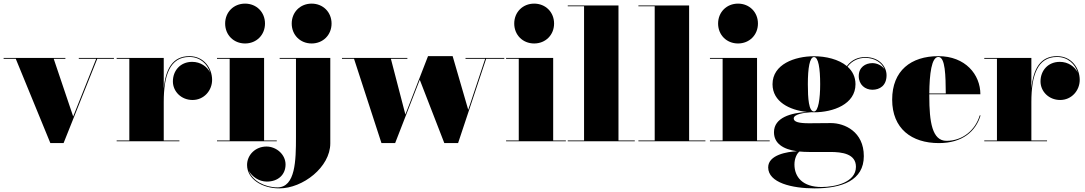

<svg xmlns="http://www.w3.org/2000/svg" viewBox="-25 -780 5992 1060"><path d="M379 -137 271.5 -455.5H336V-460H-5V-455.5H62L253 10H326L512 -455.5H604V-460H410V-455.5H506Z M619 -4.5V0H965.5V-4.5H879V-217C879 -364 913 -465.5 1020.5 -465.5C1081 -465.5 1120.5 -426 1135 -379.5C1118.5 -412.5 1082 -438.5 1036 -438.5C970.5 -438.5 929.5 -390 929.5 -330.5C929.5 -275.5 975 -228 1038 -228C1101 -228 1146 -280 1146 -339C1146 -403 1101.5 -470 1020.5 -470C928.5 -470 889.5 -400 879 -291.5V-460H619V-455.5H689V-4.5Z M1218 -650C1218 -587 1265 -540 1328 -540C1391 -540 1438 -587 1438 -650C1438 -713 1391 -760 1328 -760C1265 -760 1218 -713 1218 -650ZM1173 -4.5V0H1503V-4.5H1433V-460H1173V-455.5H1243V-4.5Z M1585.5 -650C1585.5 -587 1632.5 -540 1695.5 -540C1758.5 -540 1805.5 -587 1805.5 -650C1805.5 -713 1758.5 -760 1695.5 -760C1632.5 -760 1585.5 -713 1585.5 -650ZM1798.5 -460H1519V-455.5H1609V-22.5C1609 104.5 1606.5 254.5 1506.5 254.5C1438.5 254.5 1369 219 1349 163.5C1366 194.5 1404.5 222.5 1448 222.5C1511.5 222.5 1551.5 183.5 1551.5 128C1551.5 73 1501 29 1446 29C1385.5 29 1339 75 1339 131C1339 207.5 1421 260 1517 260C1647 260 1798.5 142.5 1798.5 11.5Z M2213 -148 2133 -455.5H2224V-460H1863V-455.5H1929.5L2081 10H2156.5L2292.5 -339.5L2428 10H2504L2659 -455.5H2759V-460H2545V-455.5H2653.5L2560 -174L2474 -470H2338Z M2814 -650C2814 -587 2861 -540 2924 -540C2987 -540 3034 -587 3034 -650C3034 -713 2987 -760 2924 -760C2861 -760 2814 -713 2814 -650ZM2769 -4.5V0H3099V-4.5H3029V-460H2769V-455.5H2839V-4.5Z M3109.5 -4.5V0H3479.5V-4.5H3389.5V-750H3109.5V-745.5H3199.5V-4.5Z M3499.5 -4.5V0H3869.5V-4.5H3779.5V-750H3499.5V-745.5H3589.5V-4.5Z M3939.5 -650C3939.5 -587 3986.5 -540 4049.5 -540C4112.5 -540 4159.5 -587 4159.5 -650C4159.5 -713 4112.5 -760 4049.5 -760C3986.5 -760 3939.5 -713 3939.5 -650ZM3894.5 -4.5V0H4224.5V-4.5H4154.5V-460H3894.5V-455.5H3964.5V-4.5Z M4248 -50C4248 11 4297 44 4375 55C4322 57.5 4216 74.5 4216 144C4216 229 4347.5 260 4472.5 260C4624.5 260 4744 215.5 4744 82C4744 -53.5 4637.5 -100.5 4562.5 -100.5C4534 -100.5 4476.5 -99.5 4441.5 -99.5C4387 -99.5 4357 -106.5 4357 -126C4357 -150.5 4418 -158.5 4455 -160.5C4459.5 -160 4464.5 -160 4469 -160C4575 -160 4698 -204.5 4698 -315C4698 -356 4681 -388 4654 -412C4680.5 -447 4717.5 -460.5 4751 -460.5C4806 -460.5 4843.5 -433 4858 -398C4843.5 -419.5 4815.5 -431.5 4791.5 -431.5C4752.5 -431.5 4716 -408.5 4716 -360C4716 -312 4751.5 -284.5 4791.5 -284.5C4831.5 -284.5 4869.5 -307 4869.5 -364.5C4869.5 -412.5 4830 -465 4751 -465C4716 -465 4677.5 -452 4650.5 -415C4605 -453 4534 -469.5 4469 -469.5C4363 -469.5 4240 -425.5 4240 -315C4240 -218 4334.5 -172 4429.5 -162C4342.5 -156.5 4248 -131.5 4248 -50ZM4435 -315C4435 -404 4445 -465 4469 -465C4493 -465 4503 -404 4503 -315C4503 -236 4493 -164.5 4469 -164.5C4440 -164.5 4435 -236 4435 -315ZM4361 128C4361 94 4375 66.5 4389 56.5C4405.5 58 4422.5 59 4441 59H4559C4624 59 4700.5 69 4700.5 141C4700.5 227.5 4584.5 252.5 4510.5 252.5C4405.5 252.5 4361 196.5 4361 128Z M5388.5 -143H5384C5359 -59.5 5287.5 -2.5 5200.5 -2.5C5121.5 -2.5 5105.5 -106 5105.5 -250C5105.5 -253 5105.5 -256.5 5105.5 -259.5H5387.5C5387.5 -368.5 5304.5 -470 5155.5 -470C5004.5 -470 4900.5 -390 4900.5 -230C4900.5 -70 5007.5 10 5158.5 10C5289.5 10 5362.5 -56 5388.5 -143ZM5155.5 -465.5C5194.5 -465.5 5195.5 -361 5196.5 -264H5105.5C5106.5 -372 5118 -465.5 5155.5 -465.5Z M5409 -4.5V0H5755.5V-4.5H5669V-217C5669 -364 5703 -465.5 5810.5 -465.5C5871 -465.5 5910.5 -426 5925 -379.5C5908.5 -412.5 5872 -438.5 5826 -438.5C5760.5 -438.5 5719.5 -390 5719.5 -330.5C5719.5 -275.5 5765 -228 5828 -228C5891 -228 5936 -280 5936 -339C5936 -403 5891.5 -470 5810.5 -470C5718.5 -470 5679.5 -400 5669 -291.5V-460H5409V-455.5H5479V-4.5Z"/></svg>

Font: Bodoni* 36pt Fatface
Style: Regular
Weight: 900
Version: Version 2.3